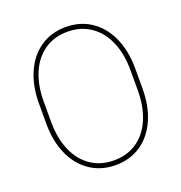

<svg xmlns="http://www.w3.org/2000/svg" viewBox="-137 -878 950 1005"><g transform="rotate(-20 338.0 -375.5)"><path d="M606 -318.8Q606 -221.7 573 -147.2Q540 -72.8 479.5 -31.7Q418.9 9.3 338.4 9.3Q257.8 9.3 196.8 -32Q135.7 -73.2 102.8 -147.5Q69.8 -221.7 69.8 -318.8V-431.2Q69.8 -528.3 102.8 -602.8Q135.7 -677.2 196.3 -718.5Q256.8 -759.8 337.4 -759.8Q418 -759.8 479 -718.5Q540 -677.2 573 -602.8Q606 -528.3 606 -431.2ZM579.6 -432.6Q579.6 -521 550.8 -589.1Q522 -657.2 467 -695.3Q412.1 -733.4 337.4 -733.4Q262.7 -733.4 208.3 -695.3Q153.8 -657.2 125.2 -589.1Q96.7 -521 96.7 -432.6V-318.8Q96.7 -230 125.5 -161.6Q154.3 -93.3 209 -55.2Q263.7 -17.1 338.4 -17.1Q413.6 -17.1 468 -55.2Q522.5 -93.3 551 -161.6Q579.6 -230 579.6 -318.8Z"/></g></svg>

Font: Mardoto Thin
Style: Regular
Weight: 250
Designer: Christian Robertson, Vahan Hovhannisyan
Foundry: Google
Version: Version 1.000